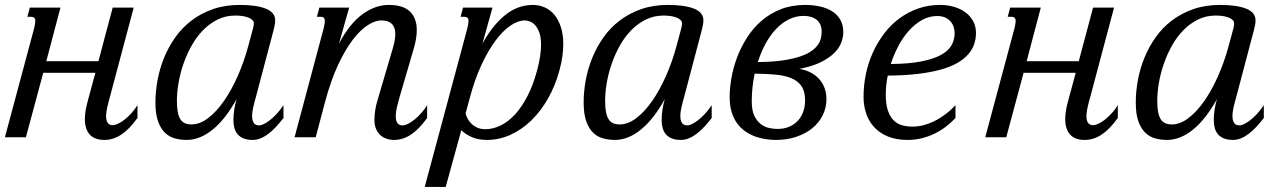

<svg xmlns="http://www.w3.org/2000/svg" viewBox="-47 -549 5147 768"><path d="M391.6 -157.2Q389.6 -150.4 387.2 -141.4Q384.8 -132.3 382.6 -122.8Q380.4 -113.3 378.9 -103.3Q377.4 -93.3 377.4 -84.5Q377.4 -65.4 384.5 -56.9Q391.6 -48.3 402.8 -48.3Q413.1 -48.3 426.3 -54.7Q439.5 -61 452.9 -71.8Q466.3 -82.5 479.5 -97.2Q492.7 -111.8 502.9 -128.4V-77.1Q470.2 -31.7 438 -10.5Q405.8 10.7 370.6 10.7Q331.1 10.7 311.8 -11Q292.5 -32.7 292.5 -72.8Q292.5 -102.1 302.7 -140.1L334.5 -257.8H126L56.6 0H-27.3L88.9 -433.6Q91.3 -443.8 92.8 -451.4Q94.2 -459 94.2 -464.4Q94.2 -474.6 89.6 -478.3Q85 -481.9 76.2 -481.9H62.5L72.3 -518.6H194.8L138.2 -304.2H346.7L403.8 -518.6H487.8Z M660.6 -145Q660.6 -119.1 664.1 -101.1Q667.5 -83 674.6 -72Q681.6 -61 692.6 -56.2Q703.6 -51.3 719.2 -51.3Q752 -51.3 785.2 -76.4Q818.4 -101.6 848.4 -144.5Q878.4 -187.5 903.6 -244.1Q928.7 -300.8 945.8 -363.8L964.8 -434.1Q968.3 -445.8 968.3 -455.6Q968.3 -463.4 962.2 -469.2Q956.1 -475.1 945.8 -479Q935.5 -482.9 922.4 -484.9Q909.2 -486.8 894.5 -486.8Q856 -486.8 823.7 -470.9Q791.5 -455.1 765.4 -428.5Q739.3 -401.9 719.7 -366.9Q700.2 -332 687 -294.2Q673.8 -256.3 667.2 -217.8Q660.6 -179.2 660.6 -145ZM574.7 -139.6Q574.7 -183.1 583.3 -229Q591.8 -274.9 609.4 -318.1Q627 -361.3 654.3 -399.9Q681.6 -438.5 719.2 -467Q756.8 -495.6 804.9 -512.5Q853 -529.3 912.1 -529.3Q978.5 -529.3 1016.1 -514.4Q1053.7 -499.5 1053.7 -467.8Q1053.7 -459.5 1052 -450.2Q1050.3 -440.9 1047.9 -430.7L975.6 -157.2Q973.6 -150.4 971.2 -141.4Q968.8 -132.3 966.6 -122.8Q964.4 -113.3 962.9 -103.3Q961.4 -93.3 961.4 -84.5Q961.4 -68.8 967.5 -58.1Q973.6 -47.4 990.2 -47.4Q996.6 -47.4 1007.6 -52.5Q1018.6 -57.6 1032 -67.9Q1045.4 -78.1 1059.6 -93.3Q1073.7 -108.4 1086.9 -128.4V-77.1Q1072.3 -58.1 1057.4 -42Q1042.5 -25.9 1027.1 -14.2Q1011.7 -2.4 995.8 4.2Q980 10.7 963.4 10.7Q941.4 10.7 926.5 4.4Q911.6 -2 902.8 -12.7Q894 -23.4 890.4 -38.1Q886.7 -52.7 886.7 -68.8Q886.7 -89.8 890.1 -111.6Q893.6 -133.3 899.4 -152.8Q878.4 -114.7 855.2 -84.5Q832 -54.2 806.6 -33Q781.2 -11.7 754.4 -0.5Q727.5 10.7 699.7 10.7Q675.3 10.7 652.6 4.6Q629.9 -1.5 612.5 -18.3Q595.2 -35.2 585 -64.2Q574.7 -93.3 574.7 -139.6Z M1247.1 -433.6Q1249.5 -443.8 1251 -451.4Q1252.4 -459 1252.4 -464.4Q1252.4 -474.6 1247.8 -478.3Q1243.2 -481.9 1234.4 -481.9H1220.7L1230.5 -518.6H1349.6L1309.1 -375Q1352.5 -456.1 1403.8 -492.7Q1455.1 -529.3 1506.8 -529.3Q1565.9 -529.3 1593 -502.7Q1620.1 -476.1 1620.1 -428.7Q1620.1 -396 1608.4 -356L1550.3 -157.2Q1546.4 -143.1 1541.3 -122.8Q1536.1 -102.5 1536.1 -84.5Q1536.1 -64.9 1543 -56.2Q1549.8 -47.4 1562.5 -47.4Q1572.8 -47.4 1585.7 -54Q1598.6 -60.5 1612.1 -71.5Q1625.5 -82.5 1638.4 -97.2Q1651.4 -111.8 1661.6 -128.4V-77.1Q1628.9 -31.7 1596.7 -10.5Q1564.5 10.7 1529.3 10.7Q1512.7 10.7 1498.3 5.6Q1483.9 0.5 1473.4 -9.5Q1462.9 -19.5 1456.8 -34.4Q1450.7 -49.3 1450.7 -68.8Q1450.7 -89.8 1454.1 -109.9Q1457.5 -129.9 1463.4 -149.4L1523.4 -353Q1528.8 -371.1 1531.5 -386Q1534.2 -400.9 1534.2 -413.1Q1534.2 -467.3 1477.5 -467.3Q1454.6 -467.3 1425.3 -449.2Q1396 -431.2 1365.5 -391.8Q1335 -352.5 1305.7 -290.3Q1276.4 -228 1252.9 -140.1L1215.8 0H1131.3Z M1815.4 -95.7Q1817.4 -85.9 1823.2 -74.7Q1829.1 -63.5 1838.9 -54Q1848.6 -44.4 1862.5 -38.3Q1876.5 -32.2 1894.5 -32.2Q1924.3 -32.2 1954.6 -46.6Q1984.9 -61 2012 -90.1Q2039.1 -119.1 2062.3 -163.6Q2085.4 -208 2101.6 -268.1Q2109.9 -299.3 2113.5 -324.5Q2117.2 -349.6 2117.2 -369.6Q2117.2 -398.9 2110.6 -417.7Q2104 -436.5 2094.2 -447.5Q2084.5 -458.5 2073.2 -462.9Q2062 -467.3 2052.2 -467.3Q2025.4 -467.3 1995.1 -446.8Q1964.8 -426.3 1935.1 -386.5Q1905.3 -346.7 1878.2 -288.1Q1851.1 -229.5 1831.1 -153.3ZM1922.9 -518.6 1882.8 -374.5Q1906.7 -418 1931.9 -447.5Q1957 -477.1 1982.4 -495.4Q2007.8 -513.7 2033.4 -521.5Q2059.1 -529.3 2084.5 -529.3Q2109.4 -529.3 2131.6 -519.5Q2153.8 -509.8 2170.2 -490.2Q2186.5 -470.7 2196.3 -441.4Q2206.1 -412.1 2206.1 -373Q2206.1 -350.1 2202.6 -324Q2199.2 -297.9 2190.9 -268.1Q2174.3 -206.5 2145.3 -155.3Q2116.2 -104 2078.1 -67.1Q2040 -30.3 1994.9 -9.8Q1949.7 10.7 1900.9 10.7Q1865.2 10.7 1839.4 -1Q1813.5 -12.7 1798.3 -28.3L1735.8 198.7H1651.9L1821.8 -433.6Q1824.2 -443.8 1825.7 -451.4Q1827.1 -459 1827.1 -464.4Q1827.1 -474.6 1822.5 -478.3Q1817.9 -481.9 1809.1 -481.9H1795.4L1805.2 -518.6Z M2373.5 -145Q2373.5 -119.1 2377 -101.1Q2380.4 -83 2387.5 -72Q2394.5 -61 2405.5 -56.2Q2416.5 -51.3 2432.1 -51.3Q2464.8 -51.3 2498 -76.4Q2531.2 -101.6 2561.3 -144.5Q2591.3 -187.5 2616.5 -244.1Q2641.6 -300.8 2658.7 -363.8L2677.7 -434.1Q2681.2 -445.8 2681.2 -455.6Q2681.2 -463.4 2675 -469.2Q2668.9 -475.1 2658.7 -479Q2648.4 -482.9 2635.3 -484.9Q2622.1 -486.8 2607.4 -486.8Q2568.8 -486.8 2536.6 -470.9Q2504.4 -455.1 2478.3 -428.5Q2452.1 -401.9 2432.6 -366.9Q2413.1 -332 2399.9 -294.2Q2386.7 -256.3 2380.1 -217.8Q2373.5 -179.2 2373.5 -145ZM2287.6 -139.6Q2287.6 -183.1 2296.1 -229Q2304.7 -274.9 2322.3 -318.1Q2339.8 -361.3 2367.2 -399.9Q2394.5 -438.5 2432.1 -467Q2469.7 -495.6 2517.8 -512.5Q2565.9 -529.3 2625 -529.3Q2691.4 -529.3 2729 -514.4Q2766.6 -499.5 2766.6 -467.8Q2766.6 -459.5 2764.9 -450.2Q2763.2 -440.9 2760.7 -430.7L2688.5 -157.2Q2686.5 -150.4 2684.1 -141.4Q2681.6 -132.3 2679.4 -122.8Q2677.2 -113.3 2675.8 -103.3Q2674.3 -93.3 2674.3 -84.5Q2674.3 -68.8 2680.4 -58.1Q2686.5 -47.4 2703.1 -47.4Q2709.5 -47.4 2720.5 -52.5Q2731.4 -57.6 2744.9 -67.9Q2758.3 -78.1 2772.5 -93.3Q2786.6 -108.4 2799.8 -128.4V-77.1Q2785.2 -58.1 2770.3 -42Q2755.4 -25.9 2740 -14.2Q2724.6 -2.4 2708.7 4.2Q2692.9 10.7 2676.3 10.7Q2654.3 10.7 2639.4 4.4Q2624.5 -2 2615.7 -12.7Q2606.9 -23.4 2603.3 -38.1Q2599.6 -52.7 2599.6 -68.8Q2599.6 -89.8 2603 -111.6Q2606.4 -133.3 2612.3 -152.8Q2591.3 -114.7 2568.1 -84.5Q2544.9 -54.2 2519.5 -33Q2494.1 -11.7 2467.3 -0.5Q2440.4 10.7 2412.6 10.7Q2388.2 10.7 2365.5 4.6Q2342.8 -1.5 2325.4 -18.3Q2308.1 -35.2 2297.9 -64.2Q2287.6 -93.3 2287.6 -139.6Z M3149.9 -273.4Q3176.3 -269.5 3196.5 -258.5Q3216.8 -247.6 3230.7 -231.7Q3244.6 -215.8 3251.7 -195.6Q3258.8 -175.3 3258.8 -152.8Q3258.8 -118.2 3243.9 -88.1Q3229 -58.1 3202.1 -36.1Q3175.3 -14.2 3137.9 -1.7Q3100.6 10.7 3056.2 10.7Q3038.1 10.7 3017.3 7.8Q2996.6 4.9 2976.1 -2.2Q2955.6 -9.3 2936.8 -21.7Q2918 -34.2 2903.3 -53.2Q2888.7 -72.3 2880.1 -98.9Q2871.6 -125.5 2871.6 -161.1Q2871.6 -196.8 2878.9 -238Q2886.2 -279.3 2901.6 -320.1Q2917 -360.8 2941.2 -398.7Q2965.3 -436.5 2998.8 -465.6Q3032.2 -494.6 3075.9 -512Q3119.6 -529.3 3173.8 -529.3Q3205.1 -529.3 3232.7 -523.2Q3260.3 -517.1 3281 -504.2Q3301.8 -491.2 3314 -470.5Q3326.2 -449.7 3326.2 -420.4Q3326.2 -400.4 3318.1 -378.7Q3310.1 -356.9 3289.8 -336.9Q3269.5 -316.9 3235.6 -300Q3201.7 -283.2 3149.9 -273.4ZM2960 -143.6Q2960 -106.9 2970.7 -85.2Q2981.4 -63.5 2997.1 -52Q3012.7 -40.5 3030.3 -36.9Q3047.9 -33.2 3061.5 -33.2Q3089.8 -33.2 3110.8 -42.5Q3131.8 -51.8 3145.8 -67.6Q3159.7 -83.5 3166.5 -104Q3173.3 -124.5 3173.3 -147.5Q3173.3 -183.1 3159.2 -204.1Q3145 -225.1 3118.7 -236.1Q3092.3 -247.1 3054.9 -250.5Q3017.6 -253.9 2971.7 -254.4Q2960 -199.2 2960 -143.6ZM3239.7 -421.4Q3239.7 -453.6 3220 -469.5Q3200.2 -485.4 3168 -485.4Q3135.3 -485.4 3107.2 -470.9Q3079.1 -456.5 3055.9 -431.6Q3032.7 -406.7 3014.6 -373Q2996.6 -339.4 2984.4 -300.8Q3038.1 -301.3 3077.9 -306.6Q3117.7 -312 3146.2 -320.8Q3174.8 -329.6 3192.9 -341.1Q3210.9 -352.5 3221.4 -365.7Q3231.9 -378.9 3235.8 -393.1Q3239.7 -407.2 3239.7 -421.4Z M3407.2 -161.1Q3407.2 -208 3416.7 -253.4Q3426.3 -298.8 3444.8 -339.6Q3463.4 -380.4 3490 -415.3Q3516.6 -450.2 3550.5 -475.3Q3584.5 -500.5 3625.5 -514.9Q3666.5 -529.3 3713.4 -529.3Q3742.7 -529.3 3768.8 -521.7Q3794.9 -514.2 3814.5 -499.8Q3834 -485.4 3845.5 -464.6Q3856.9 -443.8 3856.9 -417.5Q3856.9 -394 3849.6 -372.3Q3842.3 -350.6 3825.9 -331.8Q3809.6 -313 3782.7 -297.4Q3755.9 -281.7 3716.6 -270.8Q3677.2 -259.8 3624.5 -253.4Q3571.8 -247.1 3503.9 -246.6Q3496.1 -208 3496.1 -170.4Q3496.1 -130.9 3504.9 -106Q3513.7 -81.1 3528.3 -66.9Q3543 -52.7 3562.5 -47.6Q3582 -42.5 3604 -42.5Q3623.5 -42.5 3645.3 -47.9Q3667 -53.2 3689.2 -64Q3711.4 -74.7 3733.2 -90.8Q3754.9 -106.9 3774.9 -128.4V-77.1Q3757.8 -58.6 3736.8 -42.5Q3715.8 -26.4 3691.7 -14.6Q3667.5 -2.9 3640.4 3.9Q3613.3 10.7 3584 10.7Q3538.6 10.7 3505.4 -2.7Q3472.2 -16.1 3450.4 -39.6Q3428.7 -63 3418 -94.2Q3407.2 -125.5 3407.2 -161.1ZM3771.5 -415.5Q3771.5 -428.7 3767.6 -441.2Q3763.7 -453.6 3755.1 -463.4Q3746.6 -473.1 3733.4 -479Q3720.2 -484.9 3701.7 -484.9Q3669.4 -484.9 3641.1 -469Q3612.8 -453.1 3588.9 -426.5Q3564.9 -399.9 3546.6 -365.2Q3528.3 -330.6 3516.1 -293Q3587.9 -293.5 3636.7 -303Q3685.5 -312.5 3715.6 -328.6Q3745.6 -344.7 3758.5 -366.9Q3771.5 -389.2 3771.5 -415.5Z M4313 -157.2Q4311 -150.4 4308.6 -141.4Q4306.2 -132.3 4304 -122.8Q4301.8 -113.3 4300.3 -103.3Q4298.8 -93.3 4298.8 -84.5Q4298.8 -65.4 4305.9 -56.9Q4313 -48.3 4324.2 -48.3Q4334.5 -48.3 4347.7 -54.7Q4360.8 -61 4374.3 -71.8Q4387.7 -82.5 4400.9 -97.2Q4414.1 -111.8 4424.3 -128.4V-77.1Q4391.6 -31.7 4359.4 -10.5Q4327.1 10.7 4292 10.7Q4252.4 10.7 4233.2 -11Q4213.9 -32.7 4213.9 -72.8Q4213.9 -102.1 4224.1 -140.1L4255.9 -257.8H4047.4L3978 0H3894L4010.3 -433.6Q4012.7 -443.8 4014.2 -451.4Q4015.6 -459 4015.6 -464.4Q4015.6 -474.6 4011 -478.3Q4006.3 -481.9 3997.6 -481.9H3983.9L3993.7 -518.6H4116.2L4059.6 -304.2H4268.1L4325.2 -518.6H4409.2Z M4582 -145Q4582 -119.1 4585.4 -101.1Q4588.9 -83 4595.9 -72Q4603 -61 4614 -56.2Q4625 -51.3 4640.6 -51.3Q4673.3 -51.3 4706.5 -76.4Q4739.7 -101.6 4769.8 -144.5Q4799.8 -187.5 4825 -244.1Q4850.1 -300.8 4867.2 -363.8L4886.2 -434.1Q4889.6 -445.8 4889.6 -455.6Q4889.6 -463.4 4883.5 -469.2Q4877.4 -475.1 4867.2 -479Q4856.9 -482.9 4843.8 -484.9Q4830.6 -486.8 4815.9 -486.8Q4777.3 -486.8 4745.1 -470.9Q4712.9 -455.1 4686.8 -428.5Q4660.6 -401.9 4641.1 -366.9Q4621.6 -332 4608.4 -294.2Q4595.2 -256.3 4588.6 -217.8Q4582 -179.2 4582 -145ZM4496.1 -139.6Q4496.1 -183.1 4504.6 -229Q4513.2 -274.9 4530.8 -318.1Q4548.3 -361.3 4575.7 -399.9Q4603 -438.5 4640.6 -467Q4678.2 -495.6 4726.3 -512.5Q4774.4 -529.3 4833.5 -529.3Q4899.9 -529.3 4937.5 -514.4Q4975.1 -499.5 4975.1 -467.8Q4975.1 -459.5 4973.4 -450.2Q4971.7 -440.9 4969.2 -430.7L4897 -157.2Q4895 -150.4 4892.6 -141.4Q4890.1 -132.3 4887.9 -122.8Q4885.7 -113.3 4884.3 -103.3Q4882.8 -93.3 4882.8 -84.5Q4882.8 -68.8 4888.9 -58.1Q4895 -47.4 4911.6 -47.4Q4918 -47.4 4929 -52.5Q4939.9 -57.6 4953.4 -67.9Q4966.8 -78.1 4981 -93.3Q4995.1 -108.4 5008.3 -128.4V-77.1Q4993.7 -58.1 4978.8 -42Q4963.9 -25.9 4948.5 -14.2Q4933.1 -2.4 4917.2 4.2Q4901.4 10.7 4884.8 10.7Q4862.8 10.7 4847.9 4.4Q4833 -2 4824.2 -12.7Q4815.4 -23.4 4811.8 -38.1Q4808.1 -52.7 4808.1 -68.8Q4808.1 -89.8 4811.5 -111.6Q4814.9 -133.3 4820.8 -152.8Q4799.8 -114.7 4776.6 -84.5Q4753.4 -54.2 4728 -33Q4702.6 -11.7 4675.8 -0.5Q4648.9 10.7 4621.1 10.7Q4596.7 10.7 4574 4.6Q4551.3 -1.5 4533.9 -18.3Q4516.6 -35.2 4506.3 -64.2Q4496.1 -93.3 4496.1 -139.6Z"/></svg>

Font: Arian AMU Serif
Style: Italic
Weight: 400
Italic angle: -15°
Designer: Ruben Hakobyan (Tarumian)
Foundry: Ruben Hakobyan (Tarumian)
Version: Version 1.002